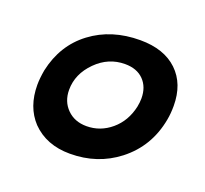

<svg xmlns="http://www.w3.org/2000/svg" viewBox="-80 -490 630 590"><g transform="rotate(20 235.0 -195.0)"><path d="M447 -195Q430 -102 358 -46Q291 6 201 6Q124 6 77 -42Q35 -87 35 -159Q35 -180 40 -208Q59 -296 125.5 -346Q192 -396 286 -396Q364 -396 407.5 -354.5Q451 -313 451 -241Q451 -216 447 -195ZM347 -201Q350 -216 350 -229Q350 -266 328 -288.5Q306 -311 267 -311Q213 -311 173 -271Q132 -230 132 -178Q132 -140 156.5 -115.5Q181 -91 220 -91Q265 -91 300.5 -121Q336 -151 347 -201Z"/></g></svg>

Font: GFS Neohellenic Rg
Style: Bold Italic
Weight: 700
Italic angle: -12°
Designer: Designed by Takis Katsoulidis and George D. Matthiopoulos.
Foundry: Designed by Takis Katsoulidis and George D. Matthiopoulos.
Version: Version 1.0